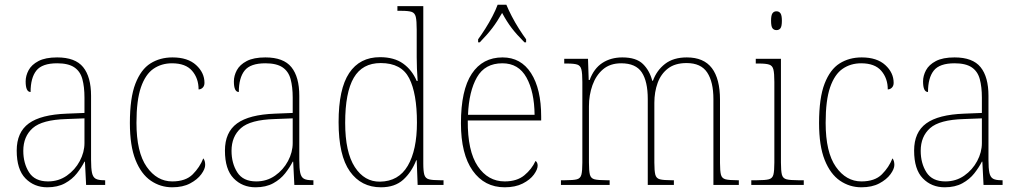

<svg xmlns="http://www.w3.org/2000/svg" viewBox="-20 -786 4328 816"><path d="M181 10Q125 10 88 -28Q51 -66 51 -146Q51 -224 102.5 -261.5Q154 -299 264 -303L339 -306V-371Q339 -417 330 -450Q321 -483 295.5 -500Q270 -517 223 -517Q159 -517 134.5 -486Q110 -455 110 -395Q89 -395 89 -440Q89 -464 101.5 -487.5Q114 -511 143.5 -526.5Q173 -542 223 -542Q300 -542 333.5 -500.5Q367 -459 367 -379V-107Q367 -70 371 -51.5Q375 -33 386.5 -26.5Q398 -20 422 -20H427V0H346L341 -99H339Q327 -75 307 -49.5Q287 -24 256 -7Q225 10 181 10ZM184 -15Q229 -15 264 -39.5Q299 -64 319 -101.5Q339 -139 339 -178V-283L262 -280Q159 -277 119 -241.5Q79 -206 79 -145Q79 -92 103.5 -53.5Q128 -15 184 -15Z M712 10Q662 10 621 -18Q580 -46 556 -106Q532 -166 532 -263Q532 -370 555.5 -430.5Q579 -491 619.5 -516.5Q660 -542 713 -542Q778 -542 813.5 -509.5Q849 -477 849 -434Q849 -421 841.5 -413.5Q834 -406 824 -406Q824 -453 796.5 -485Q769 -517 711 -517Q666 -517 632 -493.5Q598 -470 579 -415Q560 -360 560 -264Q560 -139 603.5 -77Q647 -15 712 -15Q769 -15 799 -45Q829 -75 844 -113Q852 -103 852 -85Q852 -68 835.5 -45.5Q819 -23 788 -6.5Q757 10 712 10Z M1066 10Q1010 10 973 -28Q936 -66 936 -146Q936 -224 987.5 -261.5Q1039 -299 1149 -303L1224 -306V-371Q1224 -417 1215 -450Q1206 -483 1180.5 -500Q1155 -517 1108 -517Q1044 -517 1019.5 -486Q995 -455 995 -395Q974 -395 974 -440Q974 -464 986.5 -487.5Q999 -511 1028.5 -526.5Q1058 -542 1108 -542Q1185 -542 1218.5 -500.5Q1252 -459 1252 -379V-107Q1252 -70 1256 -51.5Q1260 -33 1271.5 -26.5Q1283 -20 1307 -20H1312V0H1231L1226 -99H1224Q1212 -75 1192 -49.5Q1172 -24 1141 -7Q1110 10 1066 10ZM1069 -15Q1114 -15 1149 -39.5Q1184 -64 1204 -101.5Q1224 -139 1224 -178V-283L1147 -280Q1044 -277 1004 -241.5Q964 -206 964 -145Q964 -92 988.5 -53.5Q1013 -15 1069 -15Z M1599 10Q1515 10 1467 -57.5Q1419 -125 1419 -267Q1419 -408 1464 -475.5Q1509 -543 1595 -543Q1655 -543 1693 -516Q1731 -489 1751 -442H1755Q1753 -469 1752 -494.5Q1751 -520 1751 -543V-660Q1751 -698 1747 -714.5Q1743 -731 1729.5 -735.5Q1716 -740 1686 -740H1669V-760H1779V-91Q1779 -58 1783.5 -43Q1788 -28 1803 -24Q1818 -20 1851 -20H1865V0H1755L1751 -105H1749Q1729 -54 1693.5 -22Q1658 10 1599 10ZM1595 -14Q1674 -15 1713 -81.5Q1752 -148 1752 -265Q1752 -389 1719 -453.5Q1686 -518 1598 -518Q1520 -518 1483.5 -455.5Q1447 -393 1447 -264Q1447 -139 1488 -76Q1529 -13 1595 -14Z M2125 10Q2039 10 1989 -60.5Q1939 -131 1939 -262Q1939 -403 1985 -472.5Q2031 -542 2116 -542Q2194 -542 2237 -475Q2280 -408 2280 -290V-274H1968Q1967 -144 2010.5 -79.5Q2054 -15 2125 -15Q2177 -15 2208.5 -41Q2240 -67 2256 -102Q2265 -96 2265 -82Q2265 -66 2249 -44Q2233 -22 2201.5 -6Q2170 10 2125 10ZM2252 -298Q2251 -396 2217.5 -456.5Q2184 -517 2115 -517Q2041 -517 2007 -457.5Q1973 -398 1969 -298ZM2012 -619Q2026 -638 2042.5 -664Q2059 -690 2073 -717Q2087 -744 2095 -766H2132Q2141 -744 2155 -717Q2169 -690 2185.5 -664Q2202 -638 2216 -619V-606H2209Q2175 -640 2154.5 -667Q2134 -694 2114 -731Q2093 -694 2072.5 -667Q2052 -640 2019 -606H2012Z M2364 0V-20H2382Q2417 -20 2432 -24Q2447 -28 2451 -44Q2455 -60 2455 -95V-438Q2455 -474 2451 -490.5Q2447 -507 2433.5 -511.5Q2420 -516 2390 -516H2378V-536H2479L2482 -446H2486Q2504 -495 2540 -518.5Q2576 -542 2625 -542Q2684 -542 2712.5 -514Q2741 -486 2752 -443H2755Q2771 -487 2806.5 -514.5Q2842 -542 2899 -542Q2971 -542 3005.5 -496.5Q3040 -451 3040 -362V-93Q3040 -59 3044 -43.5Q3048 -28 3063.5 -24Q3079 -20 3113 -20H3120V0H3012V-365Q3012 -438 2985.5 -478Q2959 -518 2898 -518Q2849 -518 2819 -495Q2789 -472 2775 -433.5Q2761 -395 2761 -349V-95Q2761 -60 2765 -44Q2769 -28 2784.5 -24Q2800 -20 2834 -20H2844V0H2733V-365Q2733 -440 2707.5 -478.5Q2682 -517 2620 -517Q2573 -517 2543 -491.5Q2513 -466 2498 -424Q2483 -382 2483 -334V-95Q2483 -60 2487 -44Q2491 -28 2506.5 -24Q2522 -20 2558 -20H2571V0Z M3280 -658Q3269 -658 3263 -666Q3257 -674 3257 -698Q3257 -721 3263 -729.5Q3269 -738 3280 -738Q3291 -738 3297 -729.5Q3303 -721 3303 -698Q3303 -674 3297 -666Q3291 -658 3280 -658ZM3173 0V-20H3198Q3232 -20 3247.5 -24Q3263 -28 3267 -44Q3271 -60 3271 -95V-438Q3271 -474 3267 -490.5Q3263 -507 3249 -511.5Q3235 -516 3206 -516H3192V-536H3299V-95Q3299 -60 3303 -44Q3307 -28 3322.5 -24Q3338 -20 3372 -20H3396V0Z M3641 10Q3591 10 3550 -18Q3509 -46 3485 -106Q3461 -166 3461 -263Q3461 -370 3484.5 -430.5Q3508 -491 3548.5 -516.5Q3589 -542 3642 -542Q3707 -542 3742.5 -509.5Q3778 -477 3778 -434Q3778 -421 3770.5 -413.5Q3763 -406 3753 -406Q3753 -453 3725.5 -485Q3698 -517 3640 -517Q3595 -517 3561 -493.5Q3527 -470 3508 -415Q3489 -360 3489 -264Q3489 -139 3532.5 -77Q3576 -15 3641 -15Q3698 -15 3728 -45Q3758 -75 3773 -113Q3781 -103 3781 -85Q3781 -68 3764.5 -45.5Q3748 -23 3717 -6.5Q3686 10 3641 10Z M3995 10Q3939 10 3902 -28Q3865 -66 3865 -146Q3865 -224 3916.5 -261.5Q3968 -299 4078 -303L4153 -306V-371Q4153 -417 4144 -450Q4135 -483 4109.5 -500Q4084 -517 4037 -517Q3973 -517 3948.5 -486Q3924 -455 3924 -395Q3903 -395 3903 -440Q3903 -464 3915.5 -487.5Q3928 -511 3957.5 -526.5Q3987 -542 4037 -542Q4114 -542 4147.5 -500.5Q4181 -459 4181 -379V-107Q4181 -70 4185 -51.5Q4189 -33 4200.5 -26.5Q4212 -20 4236 -20H4241V0H4160L4155 -99H4153Q4141 -75 4121 -49.5Q4101 -24 4070 -7Q4039 10 3995 10ZM3998 -15Q4043 -15 4078 -39.5Q4113 -64 4133 -101.5Q4153 -139 4153 -178V-283L4076 -280Q3973 -277 3933 -241.5Q3893 -206 3893 -145Q3893 -92 3917.5 -53.5Q3942 -15 3998 -15Z"/></svg>

Font: Noto Serif Hebrew SemiCondensed Thin
Style: Regular
Weight: 100
Width: 4
Designer: Monotype Design Team
Foundry: Monotype Imaging Inc.
Version: Version 2.004; ttfautohint (v1.8.4.7-5d5b)